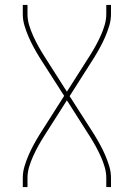

<svg xmlns="http://www.w3.org/2000/svg" viewBox="-20 -540 540 775"><path d="M72 215V178Q72 154 79 131Q86 108 95.5 86Q105 64 116.5 43Q128 22 141 1L239 -153L141 -306Q128 -327 116.5 -348Q105 -369 95.5 -391Q86 -413 79 -436Q72 -459 72 -483V-520H91V-483Q91 -461 97.5 -439Q104 -417 113.5 -396Q123 -375 134 -355Q145 -335 157 -316L250 -170L343 -316Q355 -335 366 -355Q377 -375 386.5 -396Q396 -417 402.5 -439Q409 -461 409 -483V-520H428V-483Q428 -459 421 -436Q414 -413 404.5 -391Q395 -369 383.5 -348Q372 -327 359 -306L261 -152L359 1Q372 22 383.5 43Q395 64 404.5 86Q414 108 421 131Q428 154 428 178V215H409V178Q409 156 402.5 134Q396 112 386.5 91Q377 70 366 50Q355 30 343 11L250 -135L157 11Q145 30 134 50Q123 70 113.5 91Q104 112 97.5 134Q91 156 91 178V215Z"/></svg>

Font: Iosevka Term Curly Thin
Style: Regular
Weight: 100
Designer: Belleve Invis
Foundry: Belleve Invis
Version: Version 32.3.0